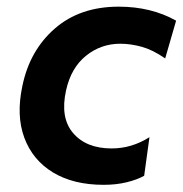

<svg xmlns="http://www.w3.org/2000/svg" viewBox="-20 -530 536 562"><path d="M283.5 11Q195 11 135.2 -25.2Q75.5 -61.5 51.2 -126.8Q27 -192 45.5 -278.5Q67 -382.5 140.5 -446.5Q214 -510.5 327.5 -510.5Q422.5 -510.5 495.5 -469.5L463.5 -359Q427.5 -384 395 -393Q362.5 -402 332 -402Q275.5 -402 231.8 -366.8Q188 -331.5 173.5 -266Q155.5 -185.5 194 -140.5Q232.5 -95.5 307 -95.5Q365.5 -95.5 417.5 -128.5L402 -15.5Q381.5 -4 350.8 3.5Q320 11 283.5 11Z"/></svg>

Font: Commissioner SemiBold
Style: Italic
Weight: 600
Italic angle: -12°
Designer: Kostas Bartsokas
Foundry: Kostas Bartsokas
Version: Version 1.000; ttfautohint (v1.8.3)